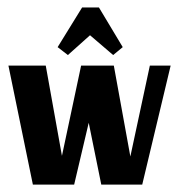

<svg xmlns="http://www.w3.org/2000/svg" viewBox="-20 -497 482 517"><path d="M162.8 -348.8 222.4 -402.1 284.7 -348.8 310.5 -370.1 246.4 -476.9H201.1L135.2 -370.1ZM439.5 -320.3H383.5L331 -75.6L286.5 -320.3H198.4L146.8 -77.4L103.2 -320.3H2.7L68.5 0H179.7L218.9 -166.4L252.7 0H363Z"/></svg>

Font: Gidugu
Style: Regular
Weight: 400
Designer: Purushoth Kumar Guthula
Foundry: Silicon Andhra, USA.
Version: Version 1.0.5; ttfautohint (v1.2.25-373a) -l 7 -r 28 -G 50 -